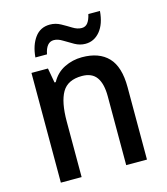

<svg xmlns="http://www.w3.org/2000/svg" viewBox="-110 -825 792 911"><g transform="rotate(-15 285.5 -369.5)"><path d="M326 -549Q410 -549 454.5 -502.5Q499 -456 499 -356V0H397V-338Q397 -400 374.5 -431.5Q352 -463 303 -463Q233 -463 205.5 -415.5Q178 -368 178 -273V0H76V-539H157L170 -467H176Q199 -509 239.5 -529Q280 -549 326 -549ZM113 -605Q118 -664 145 -701Q172 -738 219 -738Q247 -738 271.5 -724.5Q296 -711 318.5 -697Q341 -683 362 -683Q381 -683 392 -697.5Q403 -712 409 -739H466Q461 -676 432 -641Q403 -606 360 -606Q333 -606 308 -620Q283 -634 260.5 -648Q238 -662 218 -662Q181 -662 170 -605Z"/></g></svg>

Font: Noto Sans Kannada SemiCondensed Medium
Style: Regular
Weight: 500
Width: 4
Designer: Jelle Bosma - Monotype Design Team
Foundry: Monotype Imaging Inc.
Version: Version 2.005; ttfautohint (v1.8.4.7-5d5b)